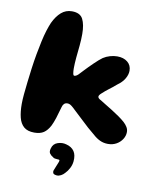

<svg xmlns="http://www.w3.org/2000/svg" viewBox="-93 -705 824 1001"><g transform="rotate(10 319.5 -204.5)"><path d="M122 24Q86 24 66.5 7Q47 -10 39.5 -40.5Q32 -71 32 -111.5Q32 -134 34.8 -164Q37.5 -194 41.8 -229.8Q46 -265.5 51 -304Q56.5 -344.5 63.2 -381.5Q70 -418.5 77 -450.8Q84 -483 92.2 -509.2Q100.5 -535.5 108.5 -554Q126 -591 150 -612Q174 -633 206.5 -633Q250 -633 264.8 -604Q279.5 -575 279.5 -525.5Q279.5 -511.5 278.8 -496Q278 -480.5 276.5 -464Q275 -447.5 273.2 -431.2Q271.5 -415 270 -399.2Q268.5 -383.5 267.8 -369.2Q267 -355 267 -342.5Q267 -326.5 269 -315.2Q271 -304 276.5 -304Q282.5 -304 289.8 -309Q297 -314 304.5 -323Q311 -330 320.5 -340Q330 -350 341.5 -361.8Q353 -373.5 364.8 -384.8Q376.5 -396 387.2 -405.5Q398 -415 406 -420.5Q422 -431 441.8 -436.8Q461.5 -442.5 480 -442.5Q513.5 -442.5 534.5 -425.5Q555.5 -408.5 555.5 -379.5Q555.5 -359.5 543.2 -338Q531 -316.5 505 -298Q484.5 -280.5 466.2 -266.8Q448 -253 433 -239Q419 -227 419 -219Q419 -214.5 423.2 -210.2Q427.5 -206 435.5 -202Q446.5 -195 463.8 -184.5Q481 -174 500.8 -161.8Q520.5 -149.5 539 -136.5Q557.5 -123.5 571 -111.5Q583 -100.5 590.2 -88.5Q597.5 -76.5 597.5 -62.5Q597.5 -42.5 586 -24.5Q574.5 -6.5 555 4.5Q535.5 15.5 510.5 15.5Q487.5 15.5 468.2 6.5Q449 -2.5 432 -18Q414.5 -32 394.2 -50Q374 -68 352.5 -88.8Q331 -109.5 310 -128.5Q298.5 -140 288 -148Q277.5 -156 266.5 -156Q255 -156 248.5 -149Q242 -142 239.5 -131.5Q230 -96.5 221.8 -71.2Q213.5 -46 205 -28.5Q190.5 -1 171.8 11.5Q153 24 122 24ZM276.5 223.5Q261 222 257.2 215.8Q253.5 209.5 255.5 201.5L262.5 184Q266.5 174 270 165.5Q273.5 158 275.5 151.8Q277.5 145.5 276.5 143Q275.5 141 273 140.5Q270.5 140 265.5 140Q258 140 251.2 138.5Q244.5 137 240 132.5Q230.5 127.5 223.2 117.8Q216 108 221.5 90Q228 65 251.8 57Q275.5 49 297.5 55.5Q326 62.5 339.8 82.8Q353.5 103 350 137.5Q348 156 339 173.2Q330 190.5 318 202.5Q309.5 212.5 298.5 218.2Q287.5 224 276.5 223.5Z"/></g></svg>

Font: Gluten Thin
Style: Bold
Weight: 700
Version: Version 1.300